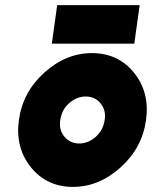

<svg xmlns="http://www.w3.org/2000/svg" viewBox="-20 -720 595 752"><path d="M183 -549H506L527 -700H204ZM316 -342Q352 -342 374 -315Q396 -288 390 -250Q387 -231 379 -215Q371 -199 356 -185Q326 -158 290 -158Q255 -158 232 -185Q210 -212 216 -250Q219 -269 227 -285.5Q235 -302 250 -315Q280 -342 316 -342ZM340 -512Q238 -512 153 -435Q69 -359 54 -250Q39 -142 101 -65Q163 12 266 12Q368 12 453 -65Q537 -141 552 -250Q567 -358 505 -435Q443 -512 340 -512Z"/></svg>

Font: Unageo
Style: Black-Italic
Weight: 900
Designer: Richard Sepsi
Foundry: Richard Sepsi
Version: Version 2.000